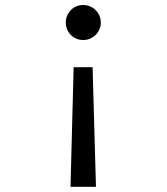

<svg xmlns="http://www.w3.org/2000/svg" viewBox="-20 -531 655 754"><path d="M375.9 -442.6Q375.9 -424.1 366.7 -408.2Q357.4 -392.3 341.5 -383.1Q325.6 -373.8 306.7 -373.8Q287.7 -373.8 272.1 -383.1Q256.4 -392.3 247.4 -407.9Q238.5 -423.6 238.5 -442.6Q238.5 -471.3 258.2 -491.3Q277.9 -511.3 306.7 -511.3Q325.6 -511.3 341.5 -502.1Q357.4 -492.8 366.7 -477.2Q375.9 -461.5 375.9 -442.6ZM269.2 -267.2H343.6L356.9 202.6H256.9Z"/></svg>

Font: Fira Code
Style: Regular
Weight: 400
Designer: Carrois Corporate, Edenspiekermann AG, Nikita Prokopov
Foundry: Carrois Corporate, Edenspiekermann AG, Nikita Prokopov
Version: Version 5.002